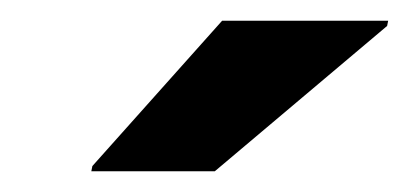

<svg xmlns="http://www.w3.org/2000/svg" viewBox="-20 -741 394 185"><path d="M68 -576 69 -581 194 -721H354L353 -716L187 -576Z"/></svg>

Font: Saira Thin
Style: Bold Italic
Weight: 700
Italic angle: -12°
Version: Version 1.101